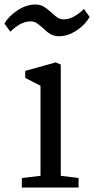

<svg xmlns="http://www.w3.org/2000/svg" viewBox="-42 -833 418 853"><path d="M0 0ZM138 -52V-452L70 -487V-518L206 -556L228 -546V-52L307 -42V0H55V-42ZM114 -813Q136 -813 151.5 -804Q167 -795 187 -777Q202 -762 214 -754.5Q226 -747 241 -747Q283 -747 331 -793L356 -758Q337 -723 298 -697.5Q259 -672 221 -672Q198 -672 182 -681.5Q166 -691 148 -709Q131 -724 120 -731Q109 -738 94 -738Q50 -738 4 -692L-22 -728Q-3 -762 36.5 -787.5Q76 -813 114 -813Z"/></svg>

Font: Martel DemiBold
Style: Regular
Weight: 600
Designer: Dan Reynolds
Foundry: Dan Reynolds
Version: Version 1.001; ttfautohint (v1.1) -l 5 -r 5 -G 72 -x 0 -D la